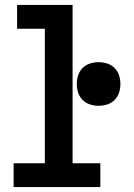

<svg xmlns="http://www.w3.org/2000/svg" viewBox="-20 -755 540 775"><path d="M35 0V-96H161V-639H49V-735H273V-96H385V0ZM378 -328Q360 -328 343 -333.5Q326 -339 313.5 -351.5Q301 -364 295.5 -381Q290 -398 290 -416Q290 -434 295.5 -451Q301 -468 313.5 -480.5Q326 -493 343 -498.5Q360 -504 378 -504Q396 -504 413 -498.5Q430 -493 442.5 -480.5Q455 -468 460.5 -451Q466 -434 466 -416Q466 -398 460.5 -381Q455 -364 442.5 -351.5Q430 -339 413 -333.5Q396 -328 378 -328Z"/></svg>

Font: Iosevka Term Curly
Style: Bold
Weight: 700
Designer: Belleve Invis
Foundry: Belleve Invis
Version: Version 32.3.0